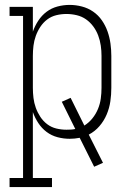

<svg xmlns="http://www.w3.org/2000/svg" viewBox="-20 -558 540 783"><path d="M19 205V168H74V-493H19V-530H114V-429Q122 -452 136 -473.5Q150 -495 170 -510Q190 -525 214.5 -531.5Q239 -538 264 -538Q289 -538 314 -531.5Q339 -525 360 -510.5Q381 -496 395.5 -475Q410 -454 418.5 -430Q427 -406 430.5 -380.5Q434 -355 434 -330V-200Q434 -172 430 -144.5Q426 -117 415 -91Q404 -65 385.5 -43.5Q367 -22 342 -9L400 106L364 122L305 4Q295 6 284.5 7Q274 8 264 8Q239 8 214.5 1.5Q190 -5 170 -20Q150 -35 136 -56.5Q122 -78 114 -101V168H192V205ZM251 -29Q260 -29 269 -29.5Q278 -30 287 -32L232 -143L268 -159L324 -46Q343 -58 357 -75.5Q371 -93 379.5 -113.5Q388 -134 391 -156Q394 -178 394 -200V-330Q394 -351 391 -372Q388 -393 380.5 -413Q373 -433 360.5 -450Q348 -467 331 -479Q314 -491 293 -496Q272 -501 251 -501Q230 -501 209.5 -496Q189 -491 172.5 -478.5Q156 -466 144.5 -448.5Q133 -431 126 -411.5Q119 -392 116.5 -371.5Q114 -351 114 -330V-200Q114 -179 116.5 -158.5Q119 -138 126 -118.5Q133 -99 144.5 -81.5Q156 -64 172.5 -51.5Q189 -39 209.5 -34Q230 -29 251 -29Z"/></svg>

Font: Iosevka Slab Extralight
Style: Regular
Weight: 200
Monospace: yes
Designer: Belleve Invis
Foundry: Belleve Invis
Version: Version 11.1.1; ttfautohint (v1.8.3)